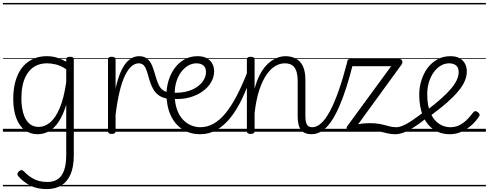

<svg xmlns="http://www.w3.org/2000/svg" viewBox="-20 -905 3358 1319"><path d="M301 394Q235 394 187.5 369.5Q140 345 107 307Q99 298 99.5 290Q100 282 110 272Q120 263 127.5 263.5Q135 264 144 272Q175 305 213 325Q251 345 306 345Q349 345 377.5 325.5Q406 306 420.5 264.5Q435 223 435 158V-185Q412 -111 381.5 -66.5Q351 -22 315 -2.5Q279 17 238 17Q187 17 149.5 -11.5Q112 -40 91.5 -94.5Q71 -149 71 -227Q71 -278 80.5 -323Q90 -368 108.5 -404Q127 -440 155 -465.5Q183 -491 219.5 -505Q256 -519 302 -519Q337 -519 369 -509.5Q401 -500 435 -481V-496Q435 -506 441 -510.5Q447 -515 461 -515Q475 -515 481 -510.5Q487 -506 487 -496V161Q487 239 465.5 290.5Q444 342 402.5 368Q361 394 301 394ZM246 -33Q287 -33 324 -63.5Q361 -94 390 -162Q419 -230 435 -341V-429Q398 -454 365 -462Q332 -470 304 -470Q270 -470 242.5 -460Q215 -450 193.5 -430Q172 -410 157 -381Q142 -352 134.5 -314Q127 -276 127 -228Q127 -175 139 -130.5Q151 -86 177.5 -59.5Q204 -33 246 -33ZM0 365H610V375H0ZM0 -20H610V0H0ZM0 -505H610V-500H0ZM0 -885H610V-875H0Z M747 15Q734 15 728 10.5Q722 6 722 -4V-496Q722 -506 728 -510.5Q734 -515 747 -515Q761 -515 767.5 -510.5Q774 -506 774 -496V-297Q789 -363 807.5 -406.5Q826 -450 847.5 -474.5Q869 -499 891 -509Q913 -519 935 -519Q946 -519 951 -511.5Q956 -504 955.5 -494.5Q955 -485 949.5 -477.5Q944 -470 933 -470Q908 -470 884.5 -450.5Q861 -431 840 -389Q819 -347 802.5 -279.5Q786 -212 774 -117V-4Q774 6 767.5 10.5Q761 15 747 15ZM590 365H994V375H590ZM590 -20H994V0H590ZM590 -505H994V-500H590ZM590 -885H994V-875H590Z M1140 -225Q1100 -231 1074 -248Q1048 -265 1031.5 -295Q1015 -325 1002 -371Q988 -426 974 -448Q960 -470 933 -470Q922 -470 916.5 -477.5Q911 -485 911.5 -494.5Q912 -504 917.5 -511.5Q923 -519 935 -519Q969 -519 990 -502.5Q1011 -486 1024 -456Q1037 -426 1048 -384Q1059 -345 1070.5 -321.5Q1082 -298 1099 -286Q1116 -274 1144 -268Q1154 -267 1158.5 -259.5Q1163 -252 1162 -243.5Q1161 -235 1155.5 -229.5Q1150 -224 1140 -225ZM994 365H1057V375H994ZM994 -20H1057V0H994ZM994 -505H1057V-500H994ZM994 -885H1057V-875H994Z M1159 -269Q1212 -265 1256 -275Q1300 -285 1331 -306Q1362 -327 1378.5 -354Q1395 -381 1395 -410Q1395 -441 1377 -455.5Q1359 -470 1329 -470Q1300 -470 1273 -454.5Q1246 -439 1225 -411Q1204 -383 1192 -344.5Q1180 -306 1180 -260Q1180 -199 1195 -155.5Q1210 -112 1235.5 -84.5Q1261 -57 1292.5 -44Q1324 -31 1356 -31Q1366 -31 1371.5 -23.5Q1377 -16 1377 -7Q1377 2 1371.5 9.5Q1366 17 1356 17Q1285 17 1233 -17Q1181 -51 1152.5 -113Q1124 -175 1124 -257Q1124 -306 1138.5 -353Q1153 -400 1180.5 -437.5Q1208 -475 1247.5 -497Q1287 -519 1337 -519Q1377 -519 1402 -504.5Q1427 -490 1439 -466.5Q1451 -443 1451 -415Q1451 -377 1431 -341.5Q1411 -306 1373.5 -278.5Q1336 -251 1283.5 -236Q1231 -221 1165 -226ZM1056 365H1544V375H1056ZM1056 -20H1544V0H1056ZM1056 -505H1544V-500H1056ZM1056 -885H1544V-875H1056Z M1355 17Q1346 17 1341.5 9.5Q1337 2 1337 -7.5Q1337 -17 1341.5 -24Q1346 -31 1355 -31Q1405 -31 1448.5 -56Q1492 -81 1530.5 -128.5Q1569 -176 1605.5 -245.5Q1642 -315 1677 -404Q1681 -413 1690 -413Q1699 -413 1706 -407Q1713 -401 1709 -392Q1679 -303 1643.5 -228Q1608 -153 1565 -98.5Q1522 -44 1470 -13.5Q1418 17 1355 17ZM1544 365V375ZM1544 -20V0ZM1544 -505V-500ZM1544 -885V-875Z M2121 17Q2098 17 2079.5 10.5Q2061 4 2049 -11Q2037 -26 2031 -49Q2025 -72 2025 -105V-344Q2025 -386 2016.5 -414Q2008 -442 1988.5 -456Q1969 -470 1936 -470Q1904 -470 1872.5 -452Q1841 -434 1812.5 -394Q1784 -354 1762 -289Q1740 -224 1729 -128V-4Q1729 6 1722 10.5Q1715 15 1701 15Q1689 15 1682.5 10.5Q1676 6 1676 -4V-496Q1676 -506 1682.5 -510.5Q1689 -515 1701 -515Q1715 -515 1722 -510.5Q1729 -506 1729 -496V-295Q1746 -360 1771 -403Q1796 -446 1825.5 -471.5Q1855 -497 1884.5 -508Q1914 -519 1941 -519Q1979 -519 2010.5 -503.5Q2042 -488 2060 -452Q2078 -416 2078 -354V-109Q2078 -69 2088 -50Q2098 -31 2127 -31Q2137 -31 2142 -23.5Q2147 -16 2146.5 -7Q2146 2 2139.5 9.5Q2133 17 2121 17ZM1544 365H2215V375H1544ZM1544 -20H2215V0H1544ZM1544 -505H2215V-500H1544ZM1544 -885H2215V-875H1544Z M2120 17Q2109 17 2104.5 9.5Q2100 2 2101 -7Q2102 -16 2108.5 -23.5Q2115 -31 2126 -31Q2156 -31 2186.5 -58.5Q2217 -86 2247 -142Q2277 -198 2307 -283.5Q2337 -369 2367 -485Q2370 -492 2376.5 -494Q2383 -496 2391 -494Q2399 -492 2404 -486.5Q2409 -481 2407 -475Q2384 -381 2359 -303.5Q2334 -226 2307.5 -166.5Q2281 -107 2252 -66Q2223 -25 2190 -4Q2157 17 2120 17ZM2215 365H2298V375H2215ZM2215 -20H2298V0H2215ZM2215 -505H2298V-500H2215ZM2215 -885H2298V-875H2215Z M2693 17Q2665 17 2637.5 10Q2610 3 2578.5 -4.5Q2547 -12 2505 -12Q2481 -12 2460.5 -10Q2440 -8 2421 -5.5Q2402 -3 2381 0Q2373 1 2367.5 -5.5Q2362 -12 2361 -21Q2360 -30 2364 -36L2667 -450H2384Q2374 -450 2369.5 -455.5Q2365 -461 2365 -475Q2365 -488 2369.5 -494Q2374 -500 2384 -500H2724Q2734 -500 2739 -494Q2744 -488 2744.5 -479.5Q2745 -471 2739 -462L2440 -51Q2463 -56 2483.5 -57.5Q2504 -59 2523 -59Q2563 -59 2593.5 -52.5Q2624 -46 2649.5 -38.5Q2675 -31 2701 -31Q2710 -31 2714.5 -25.5Q2719 -20 2719 -8Q2719 2 2712.5 9.5Q2706 17 2693 17ZM2297 365H2792V375H2297ZM2297 -20H2792V0H2297ZM2297 -505H2792V-500H2297ZM2297 -885H2792V-875H2297Z M2697 17Q2686 17 2680.5 9.5Q2675 2 2675.5 -7Q2676 -16 2683 -23.5Q2690 -31 2703 -31Q2722 -31 2747.5 -41.5Q2773 -52 2809 -76Q2845 -100 2897 -140Q2905 -146 2912.5 -143.5Q2920 -141 2924.5 -133.5Q2929 -126 2928.5 -117.5Q2928 -109 2920 -102Q2865 -57 2823.5 -31Q2782 -5 2751.5 6Q2721 17 2697 17ZM2792 365V375ZM2792 -20V0ZM2792 -505V-500ZM2792 -885V-875Z M3071 17Q3004 17 2956.5 -17Q2909 -51 2884.5 -112Q2860 -173 2860 -255Q2860 -304 2874.5 -351.5Q2889 -399 2916.5 -436.5Q2944 -474 2983.5 -496.5Q3023 -519 3074 -519Q3114 -519 3138.5 -504.5Q3163 -490 3175 -466.5Q3187 -443 3187 -415Q3187 -382 3172.5 -348Q3158 -314 3127.5 -277.5Q3097 -241 3051 -200.5Q3005 -160 2941 -113L2908 -144Q2966 -188 3008 -225Q3050 -262 3077.5 -294.5Q3105 -327 3118 -355.5Q3131 -384 3131 -410Q3131 -441 3113 -455.5Q3095 -470 3065 -470Q3036 -470 3009 -454.5Q2982 -439 2961 -410.5Q2940 -382 2927.5 -343Q2915 -304 2915 -258Q2915 -177 2938 -127Q2961 -77 2997 -54Q3033 -31 3072 -31Q3112 -31 3142 -48Q3172 -65 3194.5 -89.5Q3217 -114 3232 -134Q3239 -142 3247 -141.5Q3255 -141 3263 -134Q3271 -128 3274 -120.5Q3277 -113 3271 -105Q3252 -75 3221.5 -47Q3191 -19 3152.5 -1Q3114 17 3071 17ZM2792 365H3318V375H2792ZM2792 -20H3318V0H2792ZM2792 -505H3318V-500H2792ZM2792 -885H3318V-875H2792Z"/></svg>

Font: Playwrite GB S Guides
Style: Regular
Weight: 400
Designer: Veronika Burian, José Scaglione
Foundry: TypeTogether
Version: Version 1.003